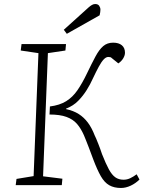

<svg xmlns="http://www.w3.org/2000/svg" viewBox="-20 -920 713 954"><path d="M228 -391Q276 -397 308.5 -417Q341 -437 365 -472Q389 -507 411 -553Q436 -605 454.5 -639.5Q473 -674 493 -691Q513 -708 542 -708Q570 -708 585.5 -695Q601 -682 601 -658Q601 -645 592.5 -630.5Q584 -616 568 -605L537 -630Q532 -635 528 -636Q524 -637 518 -637Q507 -637 495.5 -625Q484 -613 471 -589Q458 -565 440 -527Q429 -502 411 -473Q393 -444 368.5 -419Q344 -394 308 -380V-378Q345 -370 371 -353.5Q397 -337 416.5 -311Q436 -285 451 -246Q454 -241 458 -231Q462 -221 469.5 -202.5Q477 -184 487 -154Q506 -106 521 -78.5Q536 -51 553 -39Q570 -27 594 -27Q611 -27 627 -34.5Q643 -42 659 -54L673 -28Q654 -9 629.5 2.5Q605 14 581 14Q547 14 523 0.5Q499 -13 481 -44.5Q463 -76 443 -129Q430 -164 421.5 -186.5Q413 -209 407 -223.5Q401 -238 397 -248Q382 -282 362.5 -304.5Q343 -327 310.5 -339Q278 -351 226 -351ZM171 -656 83 -669 87 -701H308L305 -669L218 -656L194 -44L290 -32L287 0H58L62 -31L147 -45ZM420 -883Q429 -891 437 -895.5Q445 -900 453 -900Q467 -900 473 -891Q479 -882 479 -872Q479 -867 478 -859.5Q477 -852 475 -844L312 -752L297 -772Z"/></svg>

Font: Literata ExtraLight
Style: Italic
Weight: 250
Italic angle: -2°
Designer: Latin by Veronika Burian and Jose Scaglione. Greek by Irene Vlachou. Cyrillic by Vera Evstafieva
Foundry: TypeTogether
Version: Version 3.002